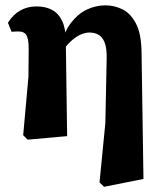

<svg xmlns="http://www.w3.org/2000/svg" viewBox="-20 -519 623 733"><path d="M68.5 -2.8 88.6 -225.6 89.5 -333.9Q89.5 -368.9 81.3 -383.9Q73.1 -398.9 50.3 -398.9Q44.6 -398.9 37.2 -398.6Q29.8 -398.3 24.1 -397.7L10.3 -432Q28.8 -462.3 56.4 -478.4Q84 -494.5 119.7 -494.5Q155 -494.5 179.9 -480.6Q204.8 -466.6 218 -437.5Q231.3 -408.5 231.3 -360.9V-358.2L236.3 0.7L85.6 14.2ZM360 177.2 382.2 -49.2 387.2 -294.1Q388.2 -335.5 379.3 -357.2Q370.5 -378.8 355.3 -386.8Q340.2 -394.8 321.8 -394.8Q306.6 -394.8 289.9 -387.8Q273.2 -380.8 257 -367.1Q240.7 -353.4 225.6 -334.3L209.8 -345.1H211.8Q225.7 -398.9 251.6 -432.5Q277.5 -466.1 311.4 -482.4Q345.4 -498.6 382.6 -498.6Q416.3 -498.6 447.3 -483.5Q478.2 -468.5 498.8 -429.7Q519.4 -391 520.4 -319.4L527.7 164.2L377.1 194.2Z"/></svg>

Font: Source Serif 4 Variable
Style: Regular
Weight: 400
Designer: Frank Grießhammer
Foundry: Adobe
Version: Version 4.005;hotconv 1.1.0;makeotfexe 2.6.0